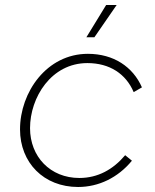

<svg xmlns="http://www.w3.org/2000/svg" viewBox="-20 -740 621 767"><path d="M292 7C374 7 451 -30 507 -98L480 -120C432 -63 371 -29 297 -29C181 -29 100 -114 100 -228C100 -351 185 -488 329 -488C418 -488 483 -445 514 -372L547 -391C511 -473 434 -525 331 -525C167 -525 60 -372 60 -223C60 -90 155 7 292 7ZM357 -591 446 -720H404L325 -591Z"/></svg>

Font: Fixel Display 20240404 ExLight
Style: Italic
Weight: 200
Italic angle: -10°
Designer: AlfaBravo + MacPaw
Foundry: Kyrylo Tkachov, Marchela Mozhyna, Serhii Makarenko, Maria Weinstein, Zakhar Kryvoshyya
Version: Version 1.211;Glyphs 3.2 (3225)